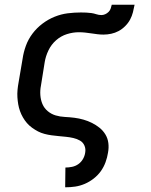

<svg xmlns="http://www.w3.org/2000/svg" viewBox="-20 -581 640 816"><path d="M257 215 258 131H259Q272 131 286.5 128Q301 125 313 116.5Q325 108 332.5 95Q340 82 342 68Q345 52 339 38Q333 24 320 16.5Q307 9 291.5 5.5Q276 2 261 0.5Q246 -1 230 -2.5Q214 -4 199 -6Q184 -8 169 -12Q154 -16 141.5 -22.5Q129 -29 116.5 -38Q104 -47 94.5 -58Q85 -69 77.5 -82Q70 -95 65 -109Q60 -123 57.5 -137.5Q55 -152 54 -167.5Q53 -183 54.5 -199Q56 -215 59 -231L76 -331Q80 -359 90 -386.5Q100 -414 118 -438Q136 -462 160.5 -480.5Q185 -499 212.5 -510Q240 -521 268 -524.5Q296 -528 324 -528Q335 -528 346.5 -527.5Q358 -527 368.5 -525.5Q379 -524 389.5 -520.5Q400 -517 411 -517Q419 -517 427 -520.5Q435 -524 441.5 -530.5Q448 -537 450.5 -545Q453 -553 455 -561H552Q549 -545 545 -529Q541 -513 533 -498Q525 -483 512 -470Q499 -457 484 -449Q469 -441 452.5 -437.5Q436 -434 420 -434Q407 -434 394.5 -435.5Q382 -437 369 -439Q356 -441 342.5 -442.5Q329 -444 315 -444Q290 -444 264.5 -436Q239 -428 218.5 -410Q198 -392 186 -367Q174 -342 170 -317L154 -217Q150 -197 151.5 -176.5Q153 -156 160.5 -138.5Q168 -121 183 -108.5Q198 -96 216.5 -90.5Q235 -85 255.5 -84Q276 -83 296 -80.5Q316 -78 335 -72.5Q354 -67 371 -58.5Q388 -50 403 -38Q418 -26 428 -9.5Q438 7 440.5 27Q443 47 439 68Q436 88 428.5 108.5Q421 129 408.5 146.5Q396 164 378 178Q360 192 340 200.5Q320 209 299.5 212Q279 215 258 215Z"/></svg>

Font: Iosevka Custom Medium
Style: Italic
Weight: 500
Italic angle: -9°
Designer: Belleve Invis
Foundry: Belleve Invis
Version: Version 27.0.1